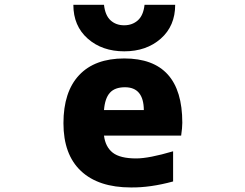

<svg xmlns="http://www.w3.org/2000/svg" viewBox="-20 -783 1040 814"><path d="M420.9 -208Q426.8 -160.2 458 -135.7Q489.3 -111.3 557.6 -111.3Q611.3 -111.3 713.9 -141.6V-13.7Q617.2 12.7 535.2 11.7Q397.5 11.7 323.2 -58.1Q249 -127.9 249 -260.7Q249 -393.6 315.4 -464.4Q381.8 -535.2 506.8 -535.2Q752.9 -535.2 752.9 -262.7Q752.9 -242.2 748 -208ZM420.9 -316.4H589.8Q588.9 -413.1 509.8 -413.1Q466.8 -413.1 445.8 -389.6Q424.8 -366.2 420.9 -316.4ZM291 -762.7H420.9Q425.8 -717.8 448.7 -696.8Q471.7 -675.8 506.3 -675.8Q541 -675.8 564.5 -696.8Q587.9 -717.8 592.8 -762.7H722.7Q722.7 -672.9 661.6 -619.1Q600.6 -565.4 506.8 -565.4Q413.1 -565.4 352.1 -619.1Q291 -672.9 291 -762.7Z"/></svg>

Font: Gen Shin Gothic Monospace Heavy
Style: Bold
Weight: 800
Designer: [Source Han Sans]
Ryoko NISHIZUKA  (kana & ideographs); Paul D. Hunt (Latin, Greek & Cyrillic); Wenlong ZHANG  (bopomofo
Version: Version 1.002.20150607